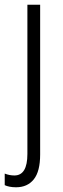

<svg xmlns="http://www.w3.org/2000/svg" viewBox="-41 -552 267 813"><path d="M27 241Q12 241 -0.5 238.5Q-13 236 -21 232V183Q-1 191 20 191Q75 191 75 100V-532H129V102Q129 174 102 207.5Q75 241 27 241Z"/></svg>

Font: Noto Sans Khmer UI Condensed Light
Style: Regular
Weight: 300
Width: 3
Designer: Danh Hong and the Monotype Design Team
Foundry: Monotype Imaging Inc.
Version: Version 2.002; ttfautohint (v1.8.4.7-5d5b)